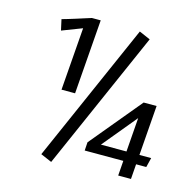

<svg xmlns="http://www.w3.org/2000/svg" viewBox="-105 -793 896 914"><g transform="rotate(15 343.0 -336.0)"><path d="M185.3 -325 209 -634 110.1 -596 98.3 -649.2Q110.3 -652.5 127 -657.5Q143.6 -662.5 162.8 -668.5Q182 -674.5 201.3 -680.8Q220.6 -687 236.8 -692H280.2L252.2 -325ZM171.9 -3.5 473.8 -688.8 528.7 -665 226.8 20.1ZM551.7 0 557.2 -73.7H366.9L369.6 -114.9L578.8 -367H642.7L624 -120.8H681.9L670.3 -73.7H620.2L614.7 0ZM434.2 -120.8H560.2L572.9 -288.6Z"/></g></svg>

Font: Ancizar Sans Thin
Style: Italic
Weight: 100
Italic angle: -4°
Designer: Cesar Puertas, Viviana Monsalve, Julian Moncada, Julian Prieto, Jose Castro, Mariel Hernandez, Felipe Aragon, Sara Alarc
Version: Version 8.100